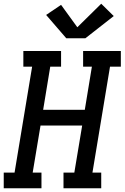

<svg xmlns="http://www.w3.org/2000/svg" viewBox="-29 -1008 667 1028"><path d="M-9 0V-84H49L143 -651H96V-735H298V-651H240L202 -420H425L463 -651H416V-735H618V-651H560L466 -84H513V0H311V-84H369L411 -336H188L146 -84H193V0ZM326 -803 218 -928 298 -982 385 -862 513 -988 580 -922 428 -803Z"/></svg>

Font: Iosevka Etoile Medium Oblique
Style: Regular
Weight: 500
Italic angle: -9°
Designer: Belleve Invis
Foundry: Belleve Invis
Version: Version 15.5.2; ttfautohint (v1.8.4)